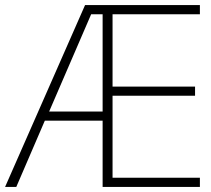

<svg xmlns="http://www.w3.org/2000/svg" viewBox="-21 -734 828 754"><path d="M764 0H382V-260H155L43 0H-1L313 -714H764V-678H421V-394H745V-358H421V-36H764ZM172 -296H382V-678H337Z"/></svg>

Font: Noto Sans Gujarati UI ExtraLight
Style: Regular
Weight: 200
Designer: Jelle Bosma - Monotype Design Team, Universal Thirst
Foundry: Monotype Imaging Inc.
Version: Version 2.106; ttfautohint (v1.8.4.7-5d5b)